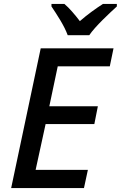

<svg xmlns="http://www.w3.org/2000/svg" viewBox="-20 -961 617 981"><path d="M326 -781H436C466 -826 542 -896 577 -928V-941H506C469 -917 428 -888 388 -853C363 -886 334 -920 309 -941H243V-928C269 -889 308 -831 326 -781ZM37 0H409L429 -93H162L213 -327H462L480 -418H232L275 -622H541L560 -714H188Z"/></svg>

Font: Noto Sans Medium
Style: Italic
Weight: 500
Italic angle: -12°
Designer: Monotype Design Team
Foundry: Monotype Imaging Inc.
Version: Version 2.013